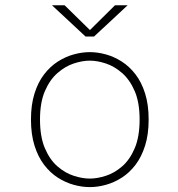

<svg xmlns="http://www.w3.org/2000/svg" viewBox="-20 -714 690 744"><path d="M328 11Q297.5 11 265.8 2.2Q234 -6.5 204.2 -25.5Q174.5 -44.5 151 -75.2Q127.5 -106 113.8 -149.5Q100 -193 100 -251Q100 -308.5 113.8 -352Q127.5 -395.5 151 -426Q174.5 -456.5 204.2 -475.5Q234 -494.5 265.8 -503.2Q297.5 -512 328 -512Q358.5 -512 390.2 -503.2Q422 -494.5 451.8 -475.5Q481.5 -456.5 505 -426Q528.5 -395.5 542.2 -352Q556 -308.5 556 -251Q556 -193 542.2 -149.5Q528.5 -106 505 -75.2Q481.5 -44.5 451.8 -25.5Q422 -6.5 390.2 2.2Q358.5 11 328 11ZM328 -22Q357 -22 390.2 -32.8Q423.5 -43.5 453.2 -69.2Q483 -95 502 -139.5Q521 -184 521 -251Q521 -317 502 -361Q483 -405 453.2 -431Q423.5 -457 390.2 -468Q357 -479 328 -479Q299 -479 265.8 -468Q232.5 -457 202.8 -431Q173 -405 154 -361Q135 -317 135 -251Q135 -184 154 -139.5Q173 -95 202.8 -69.2Q232.5 -43.5 265.8 -32.8Q299 -22 328 -22ZM181.5 -693.5H230.5L328.5 -597.5L425.5 -693.5H474.5L344.5 -572.5H311.5Z"/></svg>

Font: Trispace Thin Thin
Style: Regular
Weight: 250
Version: Version 1.210